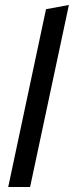

<svg xmlns="http://www.w3.org/2000/svg" viewBox="-20 -752 297 772"><path d="M13 0 165 -715 257 -732 101 0Z"/></svg>

Font: Radio Canada Condensed
Style: Italic
Weight: 400
Width: 3
Italic angle: -12°
Designer: Charles Daoud, Etienne Aubert Bonn, Alexandre Saumier Demers, Jacques Le Bailly
Foundry: Radio-Canada
Version: Version 2.104; ttfautohint (v1.8.4.7-5d5b);gftools[0.9.28.de